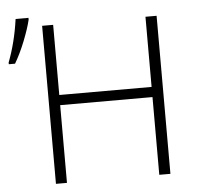

<svg xmlns="http://www.w3.org/2000/svg" viewBox="-73 -809 889 864"><g transform="rotate(-5 371.5 -377.5)"><path d="M662.1 0H611.8V-351.1H194.8V0H145V-713.9H194.8V-397H611.8V-713.9H662.1ZM86.9 -754.9V-746.6Q78.1 -709 56.2 -653.3Q34.2 -597.7 8.8 -554.7H-19.5V-562.5Q14.2 -649.9 28.8 -754.9Z"/></g></svg>

Font: OpenSans-Light
Style: Regular
Weight: 300
Foundry: Ascender Corporation
Version: Version 1.10